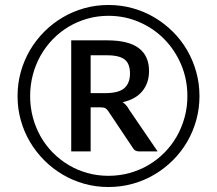

<svg xmlns="http://www.w3.org/2000/svg" viewBox="-20 -744 872 771"><path d="M401.5 -370H344V-522H409.5C426.8 -522 441.4 -520.5 453.2 -517.5C465.1 -514.5 474.6 -510 481.8 -504C488.9 -498 494.1 -490.3 497.2 -481C500.4 -471.7 502 -460.8 502 -448.5C502 -423.2 494.5 -403.8 479.5 -390.2C464.5 -376.8 438.5 -370 401.5 -370ZM409.5 -582H266V-136H344V-313H383.5C392.2 -313 398.6 -311.8 402.8 -309.5C406.9 -307.2 410.5 -303.8 413.5 -299.5L514.5 -148.5C519.5 -140.2 527.5 -136 538.5 -136H613L499 -303C495.3 -309.7 491.4 -315.5 487.2 -320.5C483.1 -325.5 478.2 -329.8 472.5 -333.5C507.8 -341.5 534.3 -356.5 552 -378.5C569.7 -400.5 578.5 -427.2 578.5 -458.5C578.5 -499.2 564.8 -529.9 537.2 -550.8C509.8 -571.6 467.2 -582 409.5 -582ZM415.5 -38C386.2 -38 358 -41.8 331 -49.2C304 -56.8 278.9 -67.4 255.8 -81.2C232.6 -95.1 211.4 -111.7 192.2 -131C173.1 -150.3 156.8 -171.9 143.2 -195.8C129.8 -219.6 119.3 -245.2 112 -272.5C104.7 -299.8 101 -328.3 101 -358C101 -387.7 104.7 -416.3 112 -444C119.3 -471.7 129.8 -497.4 143.2 -521.2C156.8 -545.1 173.1 -566.8 192.2 -586.5C211.4 -606.2 232.6 -622.9 255.8 -636.8C278.9 -650.6 304 -661.3 331 -669C358 -676.7 386.2 -680.5 415.5 -680.5C459.5 -680.5 500.8 -672.1 539.5 -655.2C578.2 -638.4 611.8 -615.4 640.2 -586.2C668.8 -557.1 691.2 -522.9 707.8 -483.8C724.2 -444.6 732.5 -402.7 732.5 -358C732.5 -328.3 728.8 -299.8 721.2 -272.5C713.8 -245.2 703.2 -219.6 689.5 -195.8C675.8 -171.9 659.4 -150.3 640.2 -131C621.1 -111.7 599.8 -95.1 576.2 -81.2C552.8 -67.4 527.4 -56.8 500.2 -49.2C473.1 -41.8 444.8 -38 415.5 -38ZM415.5 -724C381.8 -724 349.5 -719.7 318.5 -711C287.5 -702.3 258.5 -690 231.5 -674C204.5 -658 179.9 -638.9 157.8 -616.8C135.6 -594.6 116.5 -569.9 100.5 -542.8C84.5 -515.6 72.2 -486.4 63.5 -455.2C54.8 -424.1 50.5 -391.7 50.5 -358C50.5 -324.3 54.8 -292 63.5 -261C72.2 -230 84.5 -201 100.5 -174C116.5 -147 135.6 -122.4 157.8 -100.2C179.9 -78.1 204.5 -59 231.5 -43C258.5 -27 287.5 -14.7 318.5 -6C349.5 2.7 381.8 7 415.5 7C449.2 7 481.6 2.7 512.8 -6C543.9 -14.7 573 -27 600 -43C627 -59 651.7 -78.1 674 -100.2C696.3 -122.4 715.4 -147 731.2 -174C747.1 -201 759.3 -230.1 768 -261.2C776.7 -292.4 781 -324.7 781 -358C781 -391.7 776.7 -424.1 768 -455.2C759.3 -486.4 747.1 -515.6 731.2 -542.8C715.4 -569.9 696.3 -594.6 674 -616.8C651.7 -638.9 627 -658 600 -674C573 -690 543.9 -702.3 512.8 -711C481.6 -719.7 449.2 -724 415.5 -724Z"/></svg>

Font: LatoLatin
Style: Regular
Weight: 400
Designer: Lukasz Dziedzic with Adam Twardoch and Botio Nikoltchev
Foundry: tyPoland Lukasz Dziedzic
Version: Version 2.015; 2015-08-06; http://www.latofonts.com/